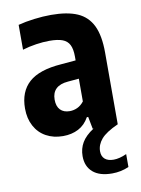

<svg xmlns="http://www.w3.org/2000/svg" viewBox="-87 -615 655 894"><g transform="rotate(-10 240.5 -168.0)"><path d="M449.5 143.5V204.5Q412 221 370 221Q311 221 279.5 193.8Q248 166.5 248 118Q248 82.5 264.8 54Q281.5 25.5 320.5 0H316.5L305.5 -57.5H299Q280 -23 248.2 -6.5Q216.5 10 175.5 10Q130.5 10 95.8 -9Q61 -28 41.8 -63.8Q22.5 -99.5 22.5 -147Q22.5 -226.5 71 -270Q119.5 -313.5 224.5 -321L293.5 -327V-345.5Q293.5 -381 283.2 -401Q273 -421 250.5 -429.5Q228 -438 189 -438Q159.5 -438 125.8 -433Q92 -428 61 -418.5V-536Q95 -545 137 -550.2Q179 -555.5 217 -555.5Q294 -555.5 341.5 -534.8Q389 -514 412 -466.8Q435 -419.5 435 -339V0Q377 26 354.5 52.5Q332 79 332 110Q332 133.5 346.5 146.2Q361 159 388 159Q415.5 159 449.5 143.5ZM293.5 -133V-240.5L241.5 -236Q203.5 -233 184.5 -214.8Q165.5 -196.5 165.5 -164Q165.5 -132 181.5 -115.5Q197.5 -99 226 -99Q244.5 -99 262 -107Q279.5 -115 293.5 -133Z"/></g></svg>

Font: Encode Sans Condensed
Style: Bold
Weight: 700
Width: 3
Designer: Multiple Designers
Foundry: Impallari Type
Version: Version 2.000